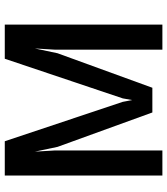

<svg xmlns="http://www.w3.org/2000/svg" viewBox="32 -732 700 804"><g transform="rotate(-90 382.0 -330.0)"><path d="M681 -660V0H576V-449.5L581 -534L561 -439L416.5 -42H313L169 -439L149 -534L154 -449.5V0H49V-660H192.5L357.5 -166L365 -126.5L372 -166L538 -660Z"/></g></svg>

Font: League Spartan Thin Medium
Style: Regular
Weight: 500
Version: Version 2.002